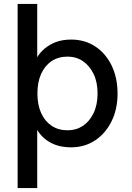

<svg xmlns="http://www.w3.org/2000/svg" viewBox="-20 -740 672 980"><path d="M70 220V-720H170V-448Q185 -473 209 -493Q233 -513 266 -525.5Q299 -538 343 -538Q414 -538 467.5 -502Q521 -466 550.5 -404Q580 -342 580 -262Q580 -183 549.5 -121Q519 -59 465.5 -23.5Q412 12 343 12Q283 12 239 -11.5Q195 -35 170 -77V220ZM325 -75Q369 -75 403 -97.5Q437 -120 457.5 -162.5Q478 -205 478 -263Q478 -321 457.5 -363Q437 -405 403 -428Q369 -451 325 -451Q278 -451 243.5 -428Q209 -405 190 -363Q171 -321 171 -263Q171 -205 190 -163Q209 -121 243.5 -98Q278 -75 325 -75Z"/></svg>

Font: DM Sans 9pt Medium
Style: Regular
Weight: 500
Version: Version 4.004;gftools[0.9.30]